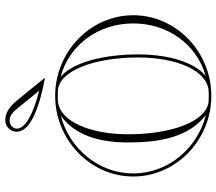

<svg xmlns="http://www.w3.org/2000/svg" viewBox="-68 -772 845 750"><g transform="rotate(-90 355.0 -397.5)"><path d="M424 -645 425 -646 339.3 -751.7C317.2 -779 291.9 -800 260 -800C235.2 -800 215 -779.8 215 -755C215 -700.5 314.1 -665.5 424 -645ZM375 -667.7C286 -689.6 227 -721.3 227 -755C227 -770.5 241.8 -783 260 -783C281.3 -783 296.9 -764 313 -744.1ZM40 -300C40 -131.6 183.9 5 355 5C526.1 5 670 -131.6 670 -300C670 -468.4 526.1 -605 355 -605C183.9 -605 40 -468.4 40 -300ZM505 -280C505 -130.7 453.8 -11.1 375 -5.6C368.4 -5.2 361.7 -5 355 -5C348.3 -5 341.6 -5.2 335 -5.6C256.7 -9.7 205 -147.7 205 -320C205 -469.3 256.2 -588.9 335 -594.4C341.6 -594.8 348.3 -595 355 -595C361.7 -595 368.4 -594.8 375 -594.4C453.3 -590.3 505 -452.3 505 -280ZM277.4 -583C198.2 -525.5 173 -427.7 173 -320C173 -196.6 193.4 -82.7 280.5 -16.2C150.6 -48.6 52 -163.8 52 -300C52 -435.1 149 -549.5 277.4 -583ZM429.5 -583.8C555.9 -549.6 638 -435 638 -300C638 -166.2 557.6 -52.4 432.6 -17C487.6 -61.9 517 -165.7 517 -280C517 -413.5 486.7 -535.1 429.5 -583.8Z"/></g></svg>

Font: Sortefax
Style: Medium
Weight: 500
Designer: gluk
Foundry: gluk
Version: Version 0.261